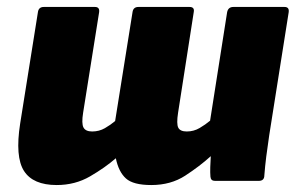

<svg xmlns="http://www.w3.org/2000/svg" viewBox="-20 -520 850 552"><path d="M143 12Q75 12 49 -28.5Q23 -69 38 -165L89 -485Q91 -500 106 -500H253Q267 -500 265 -485L219 -196Q214 -165 220 -153.5Q226 -142 245 -142Q265 -142 281.5 -151.5Q298 -161 311 -172L361 -485Q363 -500 378 -500H525Q540 -500 537 -485L492 -196Q487 -164 492.5 -153Q498 -142 517 -142Q537 -142 554 -152Q571 -162 584 -173L633 -485Q636 -500 651 -500H798Q812 -500 810 -485L754 -131Q749 -98 745.5 -70Q742 -42 740 -16Q740 0 724 0H598Q586 0 585 -12Q584 -24 584.5 -39.5Q585 -55 586 -71Q554 -42 512.5 -15Q471 12 415 12Q363 12 342 -7Q321 -26 313 -65Q282 -38 239 -13Q196 12 143 12Z"/></svg>

Font: Sofia Sans ExtraBlack
Style: Italic
Weight: 1000
Italic angle: -9°
Designer: Botio Nikoltchev, Ani Petrova
Foundry: lettersoup
Version: Version 4.100; ttfautohint (v1.8.4.7-5d5b)